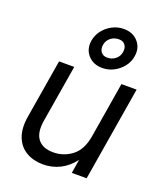

<svg xmlns="http://www.w3.org/2000/svg" viewBox="-145 -881 838 986"><g transform="rotate(20 273.5 -388.0)"><path d="M207 9.8Q155.3 9.8 115.7 -12.9Q76.2 -35.6 58.1 -81.3Q40 -127 51.3 -195.3L104.5 -515.6H187.5L135.3 -201.2Q124.5 -134.3 151.1 -100.3Q177.7 -66.4 235.4 -66.4Q292 -66.4 337.4 -101.1Q382.8 -135.7 395.5 -213.9L445.3 -515.6H528.3L442.9 0H361.8L374 -75.2Q340.3 -31.7 298.1 -11Q255.9 9.8 207 9.8ZM323.7 -559.6Q273.9 -559.6 245.1 -592.5Q216.3 -625.5 224.1 -672.9Q229.5 -704.6 249.5 -730.2Q269.5 -755.9 298.8 -771Q328.1 -786.1 361.3 -786.1Q410.6 -786.1 439.5 -753.4Q468.3 -720.7 460.4 -672.9Q455.6 -641.1 435.3 -615.5Q415 -589.8 386 -574.7Q356.9 -559.6 323.7 -559.6ZM329.6 -618.2Q355.5 -618.2 374.3 -633.5Q393.1 -648.9 397 -672.9Q400.9 -697.3 389.4 -712.4Q377.9 -727.5 355.5 -727.5Q329.6 -727.5 310.5 -712.4Q291.5 -697.3 287.6 -672.9Q283.7 -648.9 295.4 -633.5Q307.1 -618.2 329.6 -618.2Z"/></g></svg>

Font: Inter Display
Style: Italic
Weight: 400
Italic angle: -9.39999°
Designer: Rasmus Andersson
Foundry: rsms
Version: Version 4.000;git-a52131595